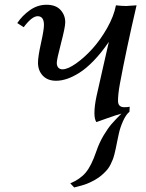

<svg xmlns="http://www.w3.org/2000/svg" viewBox="-20 -511 623 819"><path d="M53.7 -412.6Q74.7 -444.3 107.4 -467.5Q140.1 -490.7 178.2 -490.7Q217.8 -490.7 238 -468.8Q258.3 -446.8 258.3 -416Q258.3 -395 240.2 -326.2Q222.2 -257.3 222.2 -243.2Q222.2 -229.5 228.8 -222.4Q235.4 -215.3 246.6 -215.3Q269 -215.3 304.4 -240.2Q339.8 -265.1 374.3 -303.2Q408.7 -341.3 437.3 -391.8Q465.8 -442.4 474.6 -488.3Q500.5 -485.4 518.1 -485.4L562.5 -488.3Q518.1 -297.4 491.2 -152.3Q483.4 -109.4 483.4 -80.6Q483.4 -53.7 510.3 -53.7Q524.4 -53.7 533.2 -55.7L532.2 -34.2Q517.6 -22.9 504.9 5.4Q492.2 33.7 486.8 59.6Q483.9 72.3 480 91.6Q476.1 110.8 474.1 121.1Q472.2 131.3 468.3 146.2Q464.4 161.1 460.9 169.9Q457.5 178.7 451.7 190.4Q445.8 202.1 439 210.7Q432.1 219.2 422.4 228.5Q412.6 237.8 400.4 246.6Q385.7 256.8 368.2 265.1Q350.6 273.4 340.3 276.6Q330.1 279.8 313.7 284.2Q297.4 288.6 296.4 288.6L279.8 271Q321.3 253.9 345.5 225.3Q369.6 196.8 390.6 135.3Q403.3 97.7 422.1 66.4Q440.9 35.2 456.1 17.8Q471.2 0.5 498 -26.4Q476.1 -20.5 439.2 -7.3Q402.3 5.9 391.1 9.8Q382.8 -2 382.8 -29.3Q382.8 -58.6 391.6 -100.1Q399.9 -138.7 417.7 -215.8Q435.5 -293 444.3 -332.5Q412.6 -286.1 380.1 -252.4Q347.7 -218.8 318.8 -200.7Q290 -182.6 265.6 -174.6Q241.2 -166.5 219.2 -166.5Q183.1 -166.5 162.6 -188.2Q142.1 -210 142.1 -243.7Q142.1 -269.5 154.8 -326.7Q167.5 -383.8 167.5 -404.3Q167.5 -441.9 140.6 -441.9Q116.2 -441.9 81.1 -395Z"/></svg>

Font: Flanker
Style: Italic
Weight: 400
Italic angle: -12°
Designer: Flanker
Version: Version 2.027